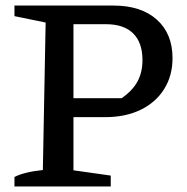

<svg xmlns="http://www.w3.org/2000/svg" viewBox="-20 -670 672 690"><path d="M388 -650Q487 -650 543.5 -599.5Q600 -549 600 -461Q600 -398 570 -350Q540 -302 485.5 -275.5Q431 -249 358 -249H244V-58L378 -39V0H32V-34Q67 -52 134 -59L144 -589L32 -612V-650ZM361 -583H244V-317H417Q456 -344 474 -377Q492 -410 492 -454Q492 -517 458.5 -550Q425 -583 361 -583Z"/></svg>

Font: Piazzolla Medium
Style: Regular
Weight: 500
Designer: Juan Pablo del Peral
Foundry: Huerta Tipografica
Version: Version 1.330